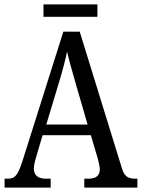

<svg xmlns="http://www.w3.org/2000/svg" viewBox="-20 -859 649 879"><path d="M179 -782H426V-839H179ZM1 0H212V-41H190C152 -41 135 -58 135 -88C135 -103 141 -126 146 -142L175 -240H396L427 -135C432 -116 437 -95 437 -83C437 -56 420 -41 386 -41H366V0H609V-41H600C565 -41 549 -52 538 -89L345 -714H270L82 -119C61 -55 48 -41 16 -41H1ZM192 -289 251 -485C267 -538 279 -583 287 -623C296 -583 310 -535 327 -475L381 -289Z"/></svg>

Font: Noto Serif Ethiopic Cn
Style: Regular
Weight: 400
Width: 3
Designer: Monotype Design Team
Foundry: Monotype Imaging Inc.
Version: Version 2.102